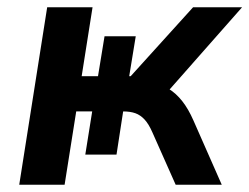

<svg xmlns="http://www.w3.org/2000/svg" viewBox="-20 -509 687 529"><path d="M33 0 110 -489H235L205 -299H250L268 -409H354L336 -299H340L512 -489H647L431 -244L399 -279Q424 -277 444.5 -264.5Q465 -252 482 -230.5Q499 -209 513 -177L591 0H464L400 -144Q390 -167 378.5 -179.5Q367 -192 353 -197Q339 -202 319 -202H304L321 -213L301 -83H215L234 -202H190L158 0Z"/></svg>

Font: Nunito Sans 12pt
Style: Bold Italic
Weight: 700
Italic angle: -9°
Designer: Vernon Adams
Foundry: Vernon Adams
Version: Version 3.101;gftools[0.9.27]